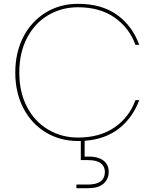

<svg xmlns="http://www.w3.org/2000/svg" viewBox="-20 -731 809 1005"><path d="M388 -11Q503 -11 580 -64.5Q657 -118 689 -207H709Q674 -114 602.5 -58Q531 -2 423 6V89Q484 85 516.5 106Q549 127 549 168Q549 207 521.5 230.5Q494 254 443 254H380V235H440Q529 235 529 168Q529 141 508 124Q487 107 440 107H403V7H388Q294 7 219 -38.5Q144 -84 102 -165.5Q60 -247 60 -351Q60 -456 102 -537.5Q144 -619 219 -665Q294 -711 388 -711Q511 -711 591.5 -654Q672 -597 709 -496H689Q657 -585 580 -639Q503 -693 388 -693Q302 -693 232 -651.5Q162 -610 121.5 -532.5Q81 -455 81 -351Q81 -248 121.5 -171Q162 -94 232.5 -52.5Q303 -11 388 -11Z"/></svg>

Font: Fz Poppins Thin
Style: Regular
Weight: 100
Designer: Ninad Kale (Devanagari), Jonny Pinhorn (Latin)
Foundry: Indian Type Foundry
Version: Vit hóa bi Vntype.Com & FontZin.Com